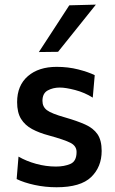

<svg xmlns="http://www.w3.org/2000/svg" viewBox="-20 -798 499 830"><path d="M224.5 11.5Q175.5 11.5 129.5 1.5Q83.5 -8.5 52 -24L60 -121Q93.5 -101.5 136 -89.8Q178.5 -78 222 -78Q258 -78 284.5 -89.5Q311 -101 311 -141Q311 -167 284.8 -180.5Q258.5 -194 191 -212.5Q149.5 -223.5 118.8 -240Q88 -256.5 71 -284Q54 -311.5 54 -356.5Q54 -428.5 100.5 -468.8Q147 -509 225 -509Q274.5 -509 318.5 -497.8Q362.5 -486.5 389.5 -473L381 -376Q346 -398 305 -408.8Q264 -419.5 238.5 -419.5Q209 -419.5 186.2 -407Q163.5 -394.5 163.5 -362Q163.5 -336.5 182.8 -321.8Q202 -307 262.5 -290Q313 -275.5 348.2 -259.8Q383.5 -244 401.5 -217.8Q419.5 -191.5 419.5 -145.5Q419.5 -76.5 374 -32.5Q328.5 11.5 224.5 11.5ZM148 -573Q181 -623.5 214 -674.2Q247 -725 279.5 -775L394.5 -778Q352.5 -725.5 312 -675Q271 -624 231 -574Z"/></svg>

Font: Heraclito Medium
Style: Regular
Weight: 500
Designer: Kostas Bartsokas (font) & Cristiano Sobral (main changes)
Foundry: Kostas Bartsokas (font) & Cristiano Sobral (main changes)
Version: Version 1.00;July 8, 2020;FontCreator 13.0.0.2655 64-bit